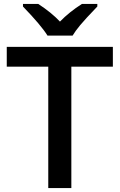

<svg xmlns="http://www.w3.org/2000/svg" viewBox="-20 -951 606 971"><path d="M340.8 0H224.1V-613.8H14.2V-713.9H550.8V-613.8H340.8ZM472.2 -931.2V-918Q410.6 -854 385.5 -823.7Q360.4 -793.5 347.2 -771H220.2Q188.5 -822.3 96.2 -918V-931.2H173.3Q240.7 -887.2 283.2 -841.8Q330.6 -890.6 394.5 -931.2Z"/></svg>

Font: f2_52653          
Style: Regular
Weight: 600
Foundry: Ascender Corporation
Version: Version 1.10